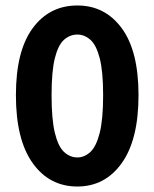

<svg xmlns="http://www.w3.org/2000/svg" viewBox="-20 -668 563 700"><path d="M262 12Q160 12 99 -73.5Q38 -159 38 -321Q38 -482 99 -565Q160 -648 262 -648Q363 -648 424 -565Q485 -482 485 -321Q485 -159 424 -73.5Q363 12 262 12ZM262 -94Q288 -94 309.5 -114Q331 -134 343.5 -183.5Q356 -233 356 -321Q356 -408 343.5 -456Q331 -504 309.5 -523Q288 -542 262 -542Q235 -542 213.5 -523Q192 -504 180 -456Q168 -408 168 -321Q168 -233 180 -183.5Q192 -134 213.5 -114Q235 -94 262 -94Z"/></svg>

Font: Assistant
Style: Bold
Weight: 700
Designer: Hebrew By Ben Nathan, Latin by Paul Hunt
Version: Version 3.000